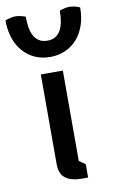

<svg xmlns="http://www.w3.org/2000/svg" viewBox="-135 -826 521 873"><g transform="rotate(-10 125.5 -389.5)"><path d="M68.8 -499H170.4V-82L199.2 -61.5V0H171.4L170.4 -1V0Q122.1 0 95.5 -19.5Q68.8 -39.1 68.8 -84ZM125.5 -569.8Q87.4 -569.8 55.9 -583.7Q24.4 -597.7 1.5 -623.5Q-21.5 -649.4 -34.2 -686Q-46.9 -722.7 -46.9 -768.6Q-34.7 -773.9 -20.5 -776.6Q-6.3 -779.3 1 -779.3Q9.3 -779.3 20.8 -777.1Q32.2 -774.9 46.9 -769.5Q46.9 -741.7 50.8 -719Q54.7 -696.3 64 -679.7Q73.2 -663.1 88.4 -654.1Q103.5 -645 125.5 -645Q147.5 -645 162.6 -654.3Q177.7 -663.6 186.8 -680.2Q195.8 -696.8 200 -719.7Q204.1 -742.7 204.1 -769.5Q218.8 -774.9 230 -777.1Q241.2 -779.3 249.5 -779.3Q256.8 -779.3 271 -776.9Q285.2 -774.4 297.9 -768.1Q297.9 -722.7 285.2 -685.8Q272.5 -648.9 249.5 -623.3Q226.6 -597.7 194.8 -583.7Q163.1 -569.8 125.5 -569.8Z"/></g></svg>

Font: Basic
Style: Regular
Weight: 400
Designer: Magnus Gaarde
Foundry: Magnus Gaarde
Version: Version 1.003; ttfautohint (v1.1) -l 6 -r 16 -G 0 -x 16 -D l